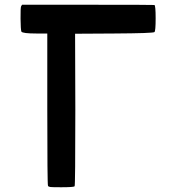

<svg xmlns="http://www.w3.org/2000/svg" viewBox="-20 -788 768 808"><path d="M69 -762 73 -768H349Q627 -768 630 -767Q635 -764 635 -711Q635 -657 630 -653Q625 -648 460 -647L296 -646L297 -328Q297 -7 294 -4Q290 0 238 0Q200 0 192 -1Q184 -2 182 -6Q179 -12 179 -329V-647H133Q75 -647 70 -655Q67 -663 66.5 -709.5Q66 -756 69 -762Z"/></svg>

Font: FoundationOne
Style: Medium
Weight: 500
Version: Version 0.4